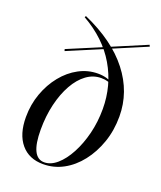

<svg xmlns="http://www.w3.org/2000/svg" viewBox="-122 -709 672 800"><g transform="rotate(20 213.5 -309.5)"><path d="M163.7 11.3Q100.8 11.3 65.3 -31Q29.8 -73.4 29.8 -149.2Q29.8 -204.8 47.6 -254Q65.3 -303.2 96 -341.1Q126.6 -379 166.5 -400.4Q206.5 -421.8 250.8 -421.8Q272.6 -421.8 290.3 -416.5Q308.1 -411.3 320.2 -400L321 -392.7Q310.5 -401.6 298.4 -405.2Q286.3 -408.9 269.4 -408.9Q234.7 -408.9 204.8 -387.1Q175 -365.3 152.8 -325.8Q130.6 -286.3 118.1 -233.9Q105.6 -181.5 105.6 -121Q105.6 -58.9 120.6 -28.2Q135.5 2.4 165.3 2.4Q194.4 2.4 221.8 -21.4Q249.2 -45.2 271.4 -86.7Q293.5 -128.2 306.5 -180.2Q319.4 -232.3 319.4 -289.5Q319.4 -393.5 268.5 -480.2Q217.7 -566.9 117.7 -623.4L121 -629.8Q256.5 -570.2 325.8 -481Q395.2 -391.9 395.2 -283.9Q395.2 -221.8 376.6 -168.5Q358.1 -115.3 326.2 -74.6Q294.4 -33.9 252.8 -11.3Q211.3 11.3 163.7 11.3ZM87.1 -462.1 84.7 -470.2 241.9 -536.3 247.6 -529.8ZM256.5 -533.9 250.8 -540.3 411.3 -608.1 414.5 -600.8Z"/></g></svg>

Font: Playfair 144pt
Style: Italic
Weight: 400
Italic angle: -15.6°
Designer: Claus Eggers Sørensen
Foundry: Claus Eggers Sørensen
Version: Version 2.001;gftools[0.9.30]